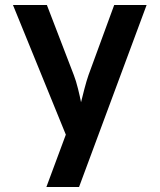

<svg xmlns="http://www.w3.org/2000/svg" viewBox="-20 -570 640 770"><path d="M166 180 244 -30 32 -550H168L276 -269Q285 -246 293 -213.5Q301 -181 305 -160Q310 -181 318.5 -213.5Q327 -246 335 -269L438 -550H568L297 180Z"/></svg>

Font: NKDuy Mono
Style: Bold
Weight: 700
Monospace: yes
Designer: NKDuy
Foundry: NKDuy
Version: Version 2.251; ttfautohint (v1.8.4.7-5d5b)